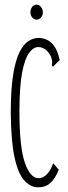

<svg xmlns="http://www.w3.org/2000/svg" viewBox="-20 -790 290 820"><path d="M143 10Q110 10 83.5 -19.5Q57 -49 42 -118.5Q27 -188 26 -308Q26 -407 36 -470Q46 -533 63.5 -567.5Q81 -602 102 -615Q123 -628 144 -628Q178 -628 201.5 -605Q225 -582 235 -533L213 -512L206 -505L201 -511Q203 -517 203 -525.5Q203 -534 197 -550Q185 -572 171.5 -580.5Q158 -589 143 -589Q123 -589 104.5 -564.5Q86 -540 74.5 -480Q63 -420 63 -313Q63 -162 86 -95.5Q109 -29 145 -29Q164 -29 180.5 -46Q197 -63 207 -93L231 -65Q215 -26 194.5 -8Q174 10 143 10ZM136 -706Q126 -706 118 -715Q110 -724 110 -737Q110 -751 117.5 -760.5Q125 -770 136 -770Q147 -770 155 -760.5Q163 -751 163 -737Q163 -724 155 -715Q147 -706 136 -706Z"/></svg>

Font: Inconsolata UltraCondensed Light
Style: Regular
Weight: 300
Width: 1
Monospace: yes
Designer: Raph Levien, Cyreal, Brenton Simpson
Foundry: Raph Levien, Cyreal, Google
Version: Version 3.001; ttfautohint (v1.8.2.53-6de2)